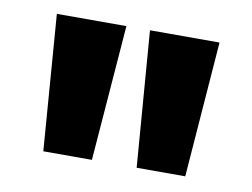

<svg xmlns="http://www.w3.org/2000/svg" viewBox="-48 -904 596 454"><g transform="rotate(10 250.5 -677.0)"><path d="M55.2 -839.8H222.2L196.8 -514.2H80.1ZM278.8 -839.8H445.8L420.9 -514.2H304.2Z"/></g></svg>

Font: Sinkin Sans 800 Black
Style: Regular
Weight: 900
Designer: Keith Bates
Foundry: K-Type
Version: Sinkin Sans (version 1.0)  by Keith Bates   •   © 2014   www